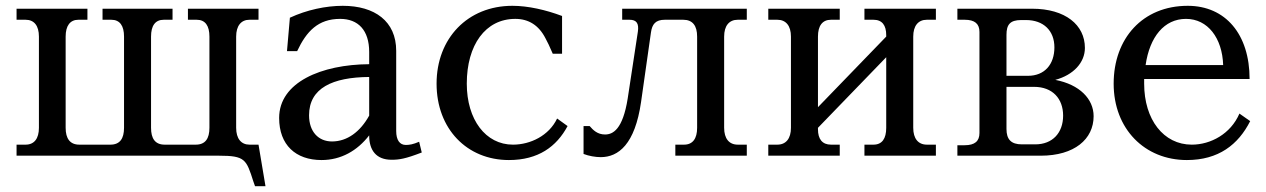

<svg xmlns="http://www.w3.org/2000/svg" viewBox="-20 -536 4360 661"><path d="M206 -96V-410C206 -447 221 -468 250 -468H281V-506H37V-468H68C98 -468 114 -447 114 -410V-96C114 -59 98 -38 68 -38H37V0H734C824 0 828 13 852 88L858 105H894L870 -38H839C810 -38 793 -59 793 -96V-410C793 -447 810 -468 839 -468H870V-506H627V-468H657C687 -468 701 -447 701 -410V-96C701 -59 687 -38 654 -38H547C514 -38 500 -59 500 -96V-410C500 -447 514 -468 544 -468H574V-506H333V-468H363C393 -468 407 -447 407 -410V-96C407 -59 393 -38 360 -38H253C221 -38 206 -59 206 -96Z M1160 -516C1102 -516 1036 -502 978 -475L968 -360H1003C1035 -428 1075 -471 1151 -471C1213 -471 1251 -432 1251 -357V-315C1087 -314 941 -253 941 -130C941 -37 998 15 1087 15C1154 15 1210 -17 1251 -70V-69C1251 -19 1275 14 1328 14C1354 14 1375 11 1432 -11L1423 -48C1402 -39 1390 -37 1377 -37C1356 -37 1344 -54 1344 -85V-361C1344 -463 1270 -516 1160 -516ZM1044 -139C1044 -233 1125 -270 1251 -271V-138C1220 -82 1175 -49 1123 -49C1076 -49 1044 -83 1044 -139Z M1883 -351H1915V-481C1859 -502 1798 -516 1744 -516C1590 -516 1483 -404 1483 -248C1483 -92 1588 15 1732 15C1833 15 1896 -31 1934 -102L1898 -128C1870 -69 1806 -38 1746 -38C1652 -38 1587 -124 1587 -248C1587 -381 1651 -471 1754 -471C1800 -471 1835 -449 1858 -404C1865 -391 1872 -377 1883 -351Z M2122 -506V-468H2147C2172 -468 2180 -455 2176 -427L2141 -197C2124 -90 2090 -73 2063 -73C2037 -73 2022 -88 2010 -102H1989V-6C2007 1 2030 5 2048 5C2109 5 2166 -39 2187 -185L2221 -424C2225 -453 2237 -468 2269 -468H2332C2365 -468 2380 -447 2380 -410V-96C2380 -59 2365 -38 2335 -38H2305V0H2551V-38H2520C2490 -38 2473 -59 2473 -96V-410C2473 -447 2490 -468 2520 -468H2551V-506Z M2796 -91V-96L3031 -339V-96C3031 -59 3017 -38 2987 -38H2956V0H3202V-38H3171C3141 -38 3124 -59 3124 -96V-410C3124 -447 3141 -468 3171 -468H3202V-506H2956V-468H2987C3017 -468 3031 -449 3031 -415V-410L2796 -167V-410C2796 -447 2811 -468 2841 -468H2871V-506H2625V-468H2656C2686 -468 2703 -447 2703 -410V-96C2703 -59 2686 -38 2656 -38H2625V0H2871V-38H2841C2811 -38 2796 -57 2796 -91Z M3276 0H3563C3679 0 3745 -57 3745 -136C3745 -195 3697 -245 3613 -261C3676 -278 3715 -321 3715 -371C3715 -450 3648 -506 3533 -506H3276V-468H3301C3336 -468 3352 -454 3352 -426V-78C3352 -50 3336 -36 3301 -36H3276ZM3445 -92V-237H3540C3604 -237 3640 -196 3640 -138C3640 -79 3604 -39 3544 -39H3498C3461 -39 3445 -56 3445 -92ZM3445 -275V-416C3445 -451 3457 -467 3496 -467H3512C3573 -467 3610 -430 3610 -373C3610 -314 3576 -275 3519 -275Z M3814 -248C3814 -92 3921 15 4066 15C4175 15 4243 -38 4284 -119L4247 -145C4217 -75 4148 -38 4083 -38C3986 -38 3919 -124 3919 -248V-264H4282C4282 -418 4199 -516 4069 -516C3914 -516 3814 -404 3814 -248ZM3924 -312C3938 -409 3988 -471 4063 -471C4138 -471 4188 -405 4191 -312Z"/></svg>

Font: LT Superior Serif Medium
Style: Regular
Weight: 500
Designer: Daniel Lyons
Foundry: LyonsType
Version: Version 2.120;FEAKit 1.0